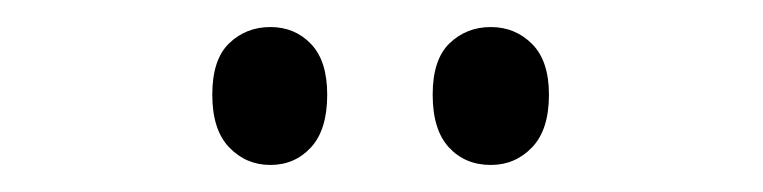

<svg xmlns="http://www.w3.org/2000/svg" viewBox="-20 -738 564 142"><path d="M137 -668Q137 -694 149.5 -706Q162 -718 180 -718Q198 -718 210 -705.5Q222 -693 222 -668Q222 -642 210 -629Q198 -616 180 -616Q162 -616 149.5 -629Q137 -642 137 -668ZM300 -668Q300 -694 312.5 -706Q325 -718 343 -718Q361 -718 373.5 -705.5Q386 -693 386 -668Q386 -642 373.5 -629Q361 -616 343 -616Q324 -616 312 -629Q300 -642 300 -668Z"/></svg>

Font: Noto Sans Hebrew ExtraCondensed
Style: Regular
Weight: 400
Width: 2
Designer: Monotype Design Team
Foundry: Monotype Imaging Inc.
Version: Version 2.004; ttfautohint (v1.8.4.7-5d5b)